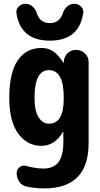

<svg xmlns="http://www.w3.org/2000/svg" viewBox="-20 -790 540 1040"><path d="M320.3 -717.8Q327.1 -740.2 343.8 -754.9Q360.4 -769.5 382.3 -769.5Q404.3 -769.5 419.4 -753.9Q434.6 -738.3 430.7 -716.8Q406.2 -569.3 249.5 -569.8Q92.8 -570.3 69.3 -716.8Q65.4 -738.3 80.6 -753.9Q95.7 -769.5 117.7 -769.5Q139.6 -769.5 156.2 -754.9Q172.9 -740.2 179.7 -717.8Q197.3 -665 250 -665Q302.7 -665 320.3 -717.8ZM325.2 -254.9V-264.6Q325.2 -409.2 245.1 -410.2Q167 -410.2 167 -259.8Q167 -189.5 189 -154.8Q210.9 -120.1 245.1 -120.1Q325.2 -120.1 325.2 -254.9ZM393.6 -519.5Q420.9 -519.5 440.4 -500.5Q460 -481.4 460 -454.1V-14.6Q460 230.5 219.7 230.5Q171.9 230.5 125 220.7Q99.6 215.8 85 194.8Q70.3 173.8 70.3 148.4Q70.3 127 86.9 114.7Q103.5 102.5 124 109.4Q174.8 123 214.8 123Q269.5 123 296.4 88.9Q323.2 54.7 323.2 -25.4V-74.2Q323.2 -75.2 322.3 -75.2Q320.3 -75.2 320.3 -74.2Q275.4 0 205.1 0Q127 0 78.6 -66.4Q30.3 -132.8 30.3 -259.8Q30.3 -396.5 76.2 -463.4Q122.1 -530.3 205.1 -530.3Q240.2 -530.3 267.1 -512.7Q293.9 -495.1 323.2 -451.2Q323.2 -450.2 325.2 -450.2Q326.2 -450.2 326.2 -451.2V-458Q327.1 -483.4 345.7 -501.5Q364.3 -519.5 389.6 -519.5Z"/></svg>

Font: Rounded-X Mgen+ 1m bold
Style: Bold
Weight: 700
Designer: [Source Han Sans]
Ryoko NISHIZUKA  (kana & ideographs); Paul D. Hunt (Latin, Greek & Cyrillic); Wenlong ZHANG  (bopomofo
Version: Version 1.059.20150602